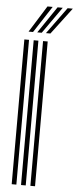

<svg xmlns="http://www.w3.org/2000/svg" viewBox="-64 -1025 423 1057"><g transform="rotate(5 147.0 -496.0)"><path d="M146.5 0V-800H172.2V0ZM43.2 0V-800H69V0ZM94.8 0V-800H120.8V0ZM62.5 -845 154.2 -992H183L87.2 -845ZM158.5 -845 265.5 -992H294.2L183.2 -845ZM110.5 -845 210 -992H238.5L135.2 -845Z"/></g></svg>

Font: Big Shoulders Inline Display Thin ExtraBold
Style: Regular
Weight: 800
Version: Version 2.002